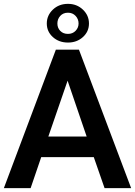

<svg xmlns="http://www.w3.org/2000/svg" viewBox="-21 -977 701 997"><path d="M332 -957Q378 -957 409.5 -927Q441 -897 441 -855Q441 -813 409.5 -784.5Q378 -756 332 -756Q285 -756 253.5 -784.5Q222 -813 222 -855Q222 -897 253.5 -927Q285 -957 332 -957ZM332 -801Q356 -801 371.5 -817Q387 -833 387 -855Q387 -878 371.5 -894.5Q356 -911 332 -911Q307 -911 292 -894.5Q277 -878 277 -855Q277 -832 292 -816.5Q307 -801 332 -801ZM269 -719H389L660 0H522L466 -161H193L138 0H-1ZM330 -558 230 -268H429Z"/></svg>

Font: Freesentation 7 Bold
Style: Regular
Weight: 700
Designer: glyphs from Roboto by Christian Robertson / Hangul glyphs from Noto Sans CJK(Source Han Sans) by Jang Soo-young and Kang
Foundry: PT&
Version: Version 2.001